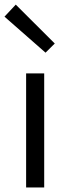

<svg xmlns="http://www.w3.org/2000/svg" viewBox="-29 -821 301 841"><path d="M85.4 0V-499.5H164.6V0ZM170.4 -590.3 -9.3 -748 40 -800.8 210.9 -630.4Z"/></svg>

Font: Akatab
Style: Regular
Weight: 400
Designer: SIL Global
Foundry: SIL Global
Version: Version 4.100